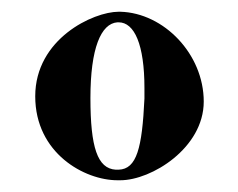

<svg xmlns="http://www.w3.org/2000/svg" viewBox="-20 -688 405 327"><path d="M327 -515C327 -596 259 -666 185 -668H182C139 -668 40 -622 40 -524C40 -427 124 -381 180 -381H184H185C238 -381 327 -436 327 -515ZM226 -520C222 -436 213 -400 182 -399H177C146 -401 134 -437 134 -521C134 -606 152 -648 180 -650H182C209 -650 226 -612 226 -538C226 -532 226 -526 226 -520Z"/></svg>

Font: Purple Purse
Style: Regular
Weight: 400
Designer: Astigmatic (AOETI)
Foundry: Astigmatic (AOETI)
Version: Version 1.000